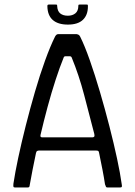

<svg xmlns="http://www.w3.org/2000/svg" viewBox="-20 -823 593 843"><path d="M45 0Q40 0 39 -3.5Q38 -7 39 -17Q46 -64 60 -130Q74 -196 93 -271Q112 -346 133.5 -420Q155 -494 178 -557.5Q201 -621 222 -663Q225 -668 228 -670.5Q231 -673 235 -673H317Q322 -672 325.5 -670Q329 -668 332 -662Q352 -622 374.5 -558Q397 -494 419 -419Q441 -344 460.5 -268Q480 -192 494 -126.5Q508 -61 514 -17Q516 -7 515 -3.5Q514 0 508 0H451Q447 0 445.5 -2.5Q444 -5 441 -14Q437 -41 430 -77.5Q423 -114 415 -152Q414 -158 411.5 -160Q409 -162 402 -162H150Q144 -161 142 -159.5Q140 -158 138 -151Q130 -114 123 -77.5Q116 -41 111 -13Q110 -5 108.5 -2.5Q107 0 102 0ZM165 -220H386Q391 -220 393.5 -223Q396 -226 394 -235Q372 -320 349.5 -406Q327 -492 295 -570Q293 -576 286 -576H267Q261 -576 259 -569Q243 -530 224.5 -473.5Q206 -417 189 -354Q172 -291 158 -231Q157 -227 158 -223.5Q159 -220 165 -220ZM278 -715Q235 -715 212 -735Q189 -755 188 -795Q188 -799 189 -801Q190 -803 195 -803H224Q228 -803 229.5 -802.5Q231 -802 231 -797Q232 -774 244.5 -764Q257 -754 278 -754Q298 -754 311 -764.5Q324 -775 324 -798Q324 -802 326 -802.5Q328 -803 330 -803H360Q364 -803 365 -802Q366 -801 366 -795Q366 -757 344 -736Q322 -715 278 -715Z"/></svg>

Font: Glory
Style: Regular
Weight: 400
Designer: Robert Leuschke
Foundry: Robert Leuschke
Version: Version 1.011